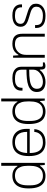

<svg xmlns="http://www.w3.org/2000/svg" viewBox="1186 -1950 775 3188"><g transform="rotate(-90 1574.0 -355.5)"><path d="M248 12Q182 12 135.5 -17Q89 -46 64.5 -108Q40 -170 40 -270Q40 -362 65 -421Q90 -480 136.5 -509Q183 -538 248 -538Q282 -538 311.5 -530Q341 -522 365.5 -504Q390 -486 409 -454H416V-723H464V0H429L422 -80H415Q386 -33 342 -10.5Q298 12 248 12ZM248 -31Q308 -31 345 -57Q382 -83 399 -132.5Q416 -182 416 -254V-274Q416 -347 400.5 -391Q385 -435 360.5 -457.5Q336 -480 308 -487.5Q280 -495 255 -495Q202 -495 165.5 -473Q129 -451 110 -403.5Q91 -356 91 -278V-248Q91 -165 112 -117.5Q133 -70 168.5 -50.5Q204 -31 248 -31Z M802 12Q731 12 680.5 -17.5Q630 -47 603.5 -108Q577 -169 577 -263Q577 -358 603.5 -418.5Q630 -479 682 -508.5Q734 -538 810 -538Q882 -538 930.5 -509Q979 -480 1004 -426.5Q1029 -373 1029 -300V-250H628Q628 -170 649.5 -121.5Q671 -73 710.5 -52Q750 -31 805 -31Q851 -31 883 -43Q915 -55 935.5 -75Q956 -95 966.5 -121Q977 -147 978 -174H1024Q1023 -140 1010.5 -107Q998 -74 972 -47Q946 -20 904 -4Q862 12 802 12ZM628 -293H979Q979 -350 966 -388.5Q953 -427 929.5 -450.5Q906 -474 874.5 -484.5Q843 -495 805 -495Q750 -495 711.5 -473.5Q673 -452 652 -407.5Q631 -363 628 -293Z M1317 12Q1251 12 1204.5 -17Q1158 -46 1133.5 -108Q1109 -170 1109 -270Q1109 -362 1134 -421Q1159 -480 1205.5 -509Q1252 -538 1317 -538Q1351 -538 1380.5 -530Q1410 -522 1434.5 -504Q1459 -486 1478 -454H1485V-723H1533V0H1498L1491 -80H1484Q1455 -33 1411 -10.5Q1367 12 1317 12ZM1317 -31Q1377 -31 1414 -57Q1451 -83 1468 -132.5Q1485 -182 1485 -254V-274Q1485 -347 1469.5 -391Q1454 -435 1429.5 -457.5Q1405 -480 1377 -487.5Q1349 -495 1324 -495Q1271 -495 1234.5 -473Q1198 -451 1179 -403.5Q1160 -356 1160 -278V-248Q1160 -165 1181 -117.5Q1202 -70 1237.5 -50.5Q1273 -31 1317 -31Z M1808 12Q1772 12 1741.5 3.5Q1711 -5 1688.5 -22.5Q1666 -40 1653.5 -67Q1641 -94 1641 -131Q1641 -186 1669 -220Q1697 -254 1747 -272.5Q1797 -291 1865 -297.5Q1933 -304 2012 -304V-383Q2012 -419 1998.5 -444Q1985 -469 1951.5 -482Q1918 -495 1859 -495Q1803 -495 1770.5 -480.5Q1738 -466 1724.5 -441.5Q1711 -417 1711 -387V-370H1665Q1664 -375 1664 -380Q1664 -385 1664 -392Q1664 -444 1690 -476Q1716 -508 1763.5 -523Q1811 -538 1873 -538Q1932 -538 1973.5 -520.5Q2015 -503 2037.5 -470.5Q2060 -438 2060 -392V-64Q2060 -45 2066 -38Q2072 -31 2085 -31H2132V-3Q2114 5 2099 8Q2084 11 2071 11Q2044 11 2031.5 -1.5Q2019 -14 2015.5 -35.5Q2012 -57 2012 -82H2005Q1985 -52 1953 -31Q1921 -10 1884 1Q1847 12 1808 12ZM1812 -31Q1846 -31 1881 -42.5Q1916 -54 1945.5 -75Q1975 -96 1993.5 -125.5Q2012 -155 2012 -191V-259Q1901 -259 1831 -247.5Q1761 -236 1727.5 -208Q1694 -180 1694 -130Q1694 -94 1710 -72Q1726 -50 1753 -40.5Q1780 -31 1812 -31Z M2210 0V-526H2245L2251 -437H2258Q2282 -478 2311.5 -500Q2341 -522 2374 -530Q2407 -538 2443 -538Q2493 -538 2530 -522.5Q2567 -507 2587.5 -471Q2608 -435 2608 -373V0H2560V-373Q2560 -411 2550 -435Q2540 -459 2522.5 -472Q2505 -485 2481.5 -490Q2458 -495 2431 -495Q2388 -495 2348 -474Q2308 -453 2283 -412.5Q2258 -372 2258 -313V0Z M2908 12Q2858 12 2819.5 2.5Q2781 -7 2755.5 -26.5Q2730 -46 2717 -75Q2704 -104 2704 -143Q2704 -147 2704 -152Q2704 -157 2705 -161H2753Q2752 -155 2752 -151Q2752 -147 2752 -143Q2752 -99 2771.5 -74.5Q2791 -50 2827.5 -40.5Q2864 -31 2913 -31Q2955 -31 2987.5 -43.5Q3020 -56 3038.5 -79.5Q3057 -103 3057 -137Q3057 -179 3033 -200.5Q3009 -222 2971.5 -233.5Q2934 -245 2894 -257Q2863 -266 2832.5 -276.5Q2802 -287 2777.5 -302.5Q2753 -318 2738.5 -342Q2724 -366 2724 -403Q2724 -433 2736 -458Q2748 -483 2771.5 -501Q2795 -519 2830 -528.5Q2865 -538 2911 -538Q2966 -538 3002 -525.5Q3038 -513 3058.5 -491.5Q3079 -470 3087.5 -445Q3096 -420 3096 -394Q3096 -391 3096 -387Q3096 -383 3095 -378H3047V-394Q3047 -415 3037.5 -438.5Q3028 -462 2998.5 -478.5Q2969 -495 2908 -495Q2874 -495 2849 -489Q2824 -483 2807 -471.5Q2790 -460 2781.5 -443Q2773 -426 2773 -403Q2773 -369 2793 -351.5Q2813 -334 2845 -324Q2877 -314 2913 -302Q2947 -291 2981.5 -280Q3016 -269 3044.5 -253Q3073 -237 3090 -211.5Q3107 -186 3107 -145Q3107 -108 3092 -79Q3077 -50 3050.5 -29.5Q3024 -9 2987.5 1.5Q2951 12 2908 12Z"/></g></svg>

Font: Archivo SemiBold Thin
Style: Regular
Weight: 250
Version: Version 2.001